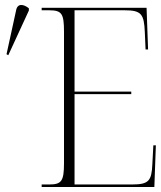

<svg xmlns="http://www.w3.org/2000/svg" viewBox="-20 -745 643 765"><path d="M13 -525 95 -703V-712C74 -729 49 -733 44 -703L6 -529ZM146 0H595L601 -166H591L587 -90C584 -25 573 -10 507 -10H277V-370H503V-380H277V-704H477C543 -704 554 -689 557 -617L560 -548H570L564 -714H146V-704H176C226 -704 235 -691 235 -619V-95C235 -23 225 -10 176 -10H146Z"/></svg>

Font: Noto Serif Display SemiCondensed ExtraLight
Style: Regular
Weight: 200
Width: 4
Designer: Monotype Design Team
Foundry: Monotype Imaging Inc.
Version: Version 2.009